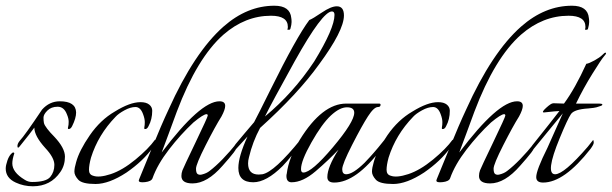

<svg xmlns="http://www.w3.org/2000/svg" viewBox="-20 -635 2138 671"><path d="M220 -184Q216 -184 218 -191Q220 -198 220 -209.5Q220 -221 214 -235Q204 -262 181.5 -262Q159 -262 145.5 -248.5Q132 -235 132 -224Q132 -213 133.5 -205.5Q135 -198 145 -185Q155 -172 169 -158Q207 -118 207 -87.5Q207 -57 191 -34Q157 16 95 16Q63 16 35 3Q0 -13 0 -46Q0 -57 6 -74.5Q12 -92 23 -101Q29 -104 30 -99Q23 -78 23 -64Q23 -33 66 -7Q78 1 92 1Q141 1 155.5 -16.5Q170 -34 170 -59Q170 -84 138 -118Q100 -160 100 -189Q88 -172 50 -125Q42 -114 41 -123Q40 -132 49 -143Q66 -161 127 -252Q153 -281 189 -281Q245 -281 246 -242Q246 -222 232 -194Q227 -184 220 -184Z M522 -147Q524 -145 524 -139.5Q524 -134 514 -119Q480 -72 422 -32Q361 8 314 8Q267 8 253.5 -7Q240 -22 240 -35Q240 -48 246 -68Q257 -109 294 -162.5Q331 -216 381 -245Q434 -278 471 -278Q491 -278 501.5 -269.5Q512 -261 512 -248Q512 -218 499 -194Q494 -183 486 -184Q483 -185 484.5 -191Q486 -197 486 -208.5Q486 -220 480 -236Q471 -261 453.5 -261Q436 -261 415 -249.5Q394 -238 384 -227Q323 -164 298 -84Q291 -58 291 -41.5Q291 -25 305 -21Q326 -13 367 -26.5Q408 -40 453.5 -77.5Q499 -115 522 -147Z M747 -281Q767 -281 767 -265Q767 -252 754 -228Q732 -193 698.5 -127Q665 -61 665 -45.5Q665 -30 671 -26.5Q677 -23 685 -25Q702 -29 713 -38Q755 -70 810 -138L811 -133Q810 -119 796.5 -101.5Q783 -84 758 -56Q704 6 653 6Q614 6 614 -20Q614 -30 617.5 -39.5Q621 -49 663.5 -137.5Q706 -226 706 -231Q706 -236 702 -236Q691 -236 656 -207Q611 -165 570.5 -112.5Q530 -60 513 -12Q509 -1 487 1.5Q465 4 465 -4Q465 -6 469.5 -16.5Q474 -27 509.5 -114Q545 -201 569 -252Q659 -452 761 -542Q844 -615 939 -615Q994 -615 998 -572Q999 -567 999 -558Q999 -549 995 -535Q994 -531 990 -531H985Q984 -531 985 -534Q986 -537 986 -541Q986 -580 927 -580Q837 -580 761 -514Q669 -433 598 -245Q588 -218 570 -169Q552 -120 545 -102Q680 -281 747 -281Z M1157 -613Q1182 -613 1182 -581Q1182 -528 1095 -410Q1021 -307 889 -188Q863 -140 850 -85Q847 -74 847 -64Q847 -25 884 -25Q890 -25 897 -26Q939 -34 1031 -148Q1033 -146 1033 -139.5Q1033 -133 1007 -100.5Q981 -68 968 -55Q911 2 865 2Q813 2 813 -48Q813 -88 845 -158L803 -112Q796 -102 796 -114Q796 -122 803.5 -131.5Q811 -141 834 -168Q857 -195 868 -208Q882 -234 925 -321Q1016 -505 1061 -565Q1072 -569 1104.5 -591Q1137 -613 1157 -613ZM1078 -420Q1149 -536 1149 -583Q1149 -595 1140 -595Q1107 -595 1010 -421Q928 -273 906 -228Q1005 -310 1078 -420Z M1325 -148Q1327 -146 1327 -140Q1327 -134 1313 -115Q1224 3 1148 3Q1124 3 1124 -16Q1124 -51 1163 -112Q1128 -75 1083 -36.5Q1038 2 999 2Q981 2 981 -20Q981 -25 982 -27Q989 -84 1028 -147Q1106 -273 1190 -273H1305Q1310 -273 1310 -269Q1310 -261 1301 -261Q1287 -261 1266 -228.5Q1245 -196 1210.5 -128.5Q1176 -61 1176 -43.5Q1176 -26 1190 -26Q1213 -26 1254 -66Q1276 -89 1287 -102Q1298 -115 1301.5 -119Q1305 -123 1325 -148ZM1218 -241Q1218 -260 1192.5 -260Q1167 -260 1136 -231Q1105 -202 1068.5 -137.5Q1032 -73 1032 -44Q1032 -32 1040 -32Q1069 -32 1143.5 -120.5Q1218 -209 1218 -241Z M1562 -147Q1564 -145 1564 -139.5Q1564 -134 1554 -119Q1520 -72 1462 -32Q1401 8 1354 8Q1307 8 1293.5 -7Q1280 -22 1280 -35Q1280 -48 1286 -68Q1297 -109 1334 -162.5Q1371 -216 1421 -245Q1474 -278 1511 -278Q1531 -278 1541.5 -269.5Q1552 -261 1552 -248Q1552 -218 1539 -194Q1534 -183 1526 -184Q1523 -185 1524.5 -191Q1526 -197 1526 -208.5Q1526 -220 1520 -236Q1511 -261 1493.5 -261Q1476 -261 1455 -249.5Q1434 -238 1424 -227Q1363 -164 1338 -84Q1331 -58 1331 -41.5Q1331 -25 1345 -21Q1366 -13 1407 -26.5Q1448 -40 1493.5 -77.5Q1539 -115 1562 -147Z M1787 -281Q1807 -281 1807 -265Q1807 -252 1794 -228Q1772 -193 1738.5 -127Q1705 -61 1705 -45.5Q1705 -30 1711 -26.5Q1717 -23 1725 -25Q1742 -29 1753 -38Q1795 -70 1850 -138L1851 -133Q1850 -119 1836.5 -101.5Q1823 -84 1798 -56Q1744 6 1693 6Q1654 6 1654 -20Q1654 -30 1657.5 -39.5Q1661 -49 1703.5 -137.5Q1746 -226 1746 -231Q1746 -236 1742 -236Q1731 -236 1696 -207Q1651 -165 1610.5 -112.5Q1570 -60 1553 -12Q1549 -1 1527 1.5Q1505 4 1505 -4Q1505 -6 1509.5 -16.5Q1514 -27 1549.5 -114Q1585 -201 1609 -252Q1699 -452 1801 -542Q1884 -615 1979 -615Q2034 -615 2038 -572Q2039 -567 2039 -558Q2039 -549 2035 -535Q2034 -531 2030 -531H2025Q2024 -531 2025 -534Q2026 -537 2026 -541Q2026 -580 1967 -580Q1877 -580 1801 -514Q1709 -433 1638 -245Q1628 -218 1610 -169Q1592 -120 1585 -102Q1720 -281 1787 -281Z M1920 -274 1951 -273Q1990 -326 2029 -412Q2038 -413 2057 -423.5Q2076 -434 2084.5 -442.5Q2093 -451 2095.5 -451Q2098 -451 2098 -448.5Q2098 -446 2090 -437Q2082 -428 2050.5 -377.5Q2019 -327 1993 -273H2074Q2084 -273 2085 -270Q2086 -267 2078.5 -264.5Q2071 -262 2064.5 -260Q2058 -258 2036 -256Q1987 -253 1975.5 -236.5Q1964 -220 1936 -152Q1884 -26 1920 -26Q1951 -26 2034 -122L2053 -146Q2055 -143 2055 -136.5Q2055 -130 2044 -115Q1952 3 1878 3Q1854 3 1854 -16Q1854 -40 1893 -118L1947 -239Q1845 -115 1843 -112Q1836 -102 1836 -114Q1836 -122 1841 -128Q1909 -213 1935 -247Q1926 -247 1881 -242Q1871 -242 1888.5 -258Q1906 -274 1913 -274Z"/></svg>

Font: Italianno
Style: Regular
Weight: 400
Designer: Robert E. Leuschke
Foundry: Robert E. Leuschke
Version: Version 1.003